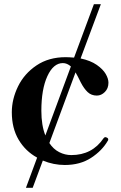

<svg xmlns="http://www.w3.org/2000/svg" viewBox="-20 -769 572 910"><path d="M493 -108Q493 -104 491 -102Q464 -55 412 -21Q360 13 287 13Q234 13 183 -8L135 121H103L156 -22Q101 -52 68.5 -106.5Q36 -161 36 -237Q36 -299 65.5 -359.5Q95 -420 153 -459Q211 -498 291 -498Q307 -498 331 -496L425 -749H458L362 -492Q409 -482 438.5 -461.5Q468 -441 481 -418.5Q494 -396 494 -377Q494 -350 477 -333Q460 -316 439 -316Q413 -316 395.5 -332.5Q378 -349 363 -378Q349 -407 338 -426L214 -91Q233 -62 260.5 -48Q288 -34 318 -34Q417 -34 471 -114Q475 -119 479 -119Q482 -119 486 -117Q493 -114 493 -108ZM195 -127 316 -454Q298 -470 278 -470Q233 -470 204.5 -408Q176 -346 176 -244Q176 -175 195 -127Z"/></svg>

Font: Shippori Mincho ExtraBold
Style: Regular
Weight: 800
Designer: FONTDASU
Foundry: FONTDASU / Google Inc. / but / Adobe
Version: Version 3.110; ttfautohint (v1.8.3)